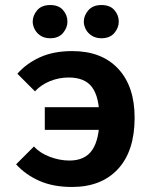

<svg xmlns="http://www.w3.org/2000/svg" viewBox="-20 -723 603 763"><path d="M266 20Q191 20 136 -4.5Q81 -29 44 -70L115 -141Q138 -115 177.5 -100Q217 -85 256 -85Q318 -85 346.5 -127Q375 -169 375 -253Q375 -336 346.5 -375.5Q318 -415 253 -415Q214 -415 178.5 -400.5Q143 -386 119 -360L49 -430Q85 -471 139 -495.5Q193 -520 267 -520Q384 -520 449.5 -450Q515 -380 515 -255Q515 -123 449 -51.5Q383 20 266 20ZM158 -207V-297H427V-207ZM110 -637Q110 -661 127.5 -682Q145 -703 180 -703Q213 -703 230.5 -683Q248 -663 248 -637Q248 -613 230.5 -592Q213 -571 180 -571Q157 -571 141.5 -581Q126 -591 118 -606.5Q110 -622 110 -637ZM313 -637Q313 -661 331 -682Q349 -703 383 -703Q417 -703 434.5 -683Q452 -663 452 -637Q452 -613 434.5 -592Q417 -571 383 -571Q361 -571 345 -581Q329 -591 321 -606.5Q313 -622 313 -637Z"/></svg>

Font: Moderustic SemiBold
Style: Regular
Weight: 600
Designer: Tural Alisoy
Foundry: TAFT Foundry
Version: Version 2.120